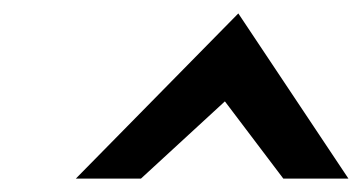

<svg xmlns="http://www.w3.org/2000/svg" viewBox="-20 -773 539 286"><path d="M93 -507H190L315 -622L402 -507H499L335 -753Z"/></svg>

Font: Charger Pro
Style: ExBdObl
Weight: 400
Designer: Jasper
Foundry: Cannot Into Space Fonts
Version: Version 1.09